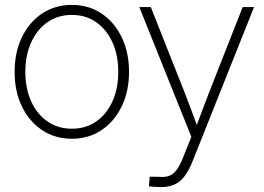

<svg xmlns="http://www.w3.org/2000/svg" viewBox="-20 -551 1068 776"><path d="M270.5 9.8Q202.6 9.8 150.1 -25.1Q97.7 -60.1 68.4 -121.1Q39.1 -182.1 39.1 -260.3Q39.1 -339.4 68.4 -400.4Q97.7 -461.4 150.1 -496.3Q202.6 -531.2 270.5 -531.2Q338.4 -531.2 390.4 -496.3Q442.4 -461.4 471.9 -400.4Q501.5 -339.4 501.5 -260.3Q501.5 -182.1 471.9 -121.1Q442.4 -60.1 390.4 -25.1Q338.4 9.8 270.5 9.8ZM270.5 -30.8Q326.7 -30.8 368.9 -60.1Q411.1 -89.4 434.6 -141.4Q458 -193.4 458 -260.3Q458 -327.6 434.6 -379.6Q411.1 -431.6 368.9 -461.2Q326.7 -490.7 270.5 -490.7Q214.4 -490.7 171.9 -461.2Q129.4 -431.6 106 -379.6Q82.5 -327.6 82.5 -260.3Q82.5 -193.4 106 -141.4Q129.4 -89.4 171.9 -60.1Q214.4 -30.8 270.5 -30.8ZM582 202.1 585 163.1 621.6 163.6Q646 166 663.1 159.9Q680.2 153.8 693.8 135.7Q707.5 117.7 720.2 85L753.4 2L543 -522.5H589.4L724.1 -182.6Q739.3 -144 753.4 -105.7Q767.6 -67.4 781.7 -28.8H769Q783.7 -67.4 797.9 -105.7Q812 -144 827.1 -182.6L960.9 -522.5H1006.8L758.8 99.6Q743.7 137.7 726.1 160.9Q708.5 184.1 685.5 194.6Q662.6 205.1 630.9 205.1Q616.7 205.1 606 204.3Q595.2 203.6 582 202.1Z"/></svg>

Font: Inter 28pt ExtraLight
Style: Regular
Weight: 250
Designer: Rasmus Andersson
Foundry: rsms
Version: Version 4.001;git-66647c0bb